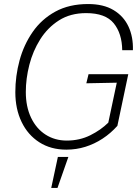

<svg xmlns="http://www.w3.org/2000/svg" viewBox="-20 -730 690 952"><path d="M309 12Q232 12 175 -24.5Q118 -61 87 -125.5Q56 -190 56 -273Q56 -353 77 -430.5Q98 -508 142 -571.5Q186 -635 254.5 -672.5Q323 -710 417 -710Q493 -710 543 -680Q593 -650 617 -598.5Q641 -547 639 -481H586Q585 -564 544 -614.5Q503 -665 407 -665Q329 -665 272.5 -629Q216 -593 179.5 -535Q143 -477 125.5 -408.5Q108 -340 108 -274Q108 -201 134 -146.5Q160 -92 206 -62.5Q252 -33 311 -33Q375 -33 428 -59.5Q481 -86 517 -122L559 -320L408 -317L419 -362H616L562 -106Q529 -69 488.5 -42.5Q448 -16 403 -2Q358 12 309 12ZM234 202 267 48H319L265 202Z"/></svg>

Font: Azeret Mono Thin Thin
Style: Italic
Weight: 250
Italic angle: -12°
Version: Version 1.002